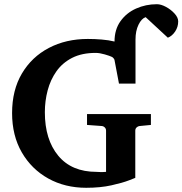

<svg xmlns="http://www.w3.org/2000/svg" viewBox="-20 -871 862 907"><path d="M821.8 -770Q821.8 -743.7 807.4 -722.2Q793 -700.7 772.9 -692.9L668 -790Q648.4 -783.2 634.3 -754.2Q620.1 -725.1 620.1 -684.1V-476.1H542L521 -586.9Q521 -589.8 516.6 -595.5Q512.2 -601.1 506.8 -603Q499 -606.9 474.9 -614Q450.7 -621.1 432.1 -621.1Q366.7 -621.1 320.8 -597.7Q274.9 -574.2 246.6 -534.2Q218.3 -494.1 205.1 -444.1Q191.9 -394 191.9 -340.8Q191.9 -211.9 255.1 -135.5Q318.4 -59.1 436 -59.1Q442.9 -59.1 452.9 -58.3Q462.9 -57.6 481 -59.1V-253.9Q481 -263.7 474.1 -269.8Q467.3 -275.9 458 -275.9L391.1 -280.8V-332H692.9V-280.8L642.1 -275.9Q632.8 -275.4 626 -269.5Q619.1 -263.7 619.1 -253.9V-30.8Q619.1 -30.8 589.1 -19Q559.1 -7.3 506.6 4.4Q454.1 16.1 387.2 16.1Q287.1 16.1 208 -27.8Q128.9 -71.8 83 -151.1Q37.1 -230.5 37.1 -336.9Q37.1 -445.3 83.5 -523.7Q129.9 -602.1 210.7 -644.5Q291.5 -687 395 -687Q427.2 -687 460.2 -684.3Q493.2 -681.6 521 -674.8Q521 -731.4 549.1 -770.8Q577.1 -810.1 622.8 -830.6Q668.5 -851.1 721.2 -851.1Q740.7 -851.1 764.2 -838.4Q787.6 -825.7 804.7 -806.9Q821.8 -788.1 821.8 -770Z"/></svg>

Font: Charis
Style: Bold
Weight: 700
Designer: Walt Agee, Miriam Martin, Annie Olsen, Victor Gaultney, Lorna Priest, Alan Ward, Bob Hallissy, Martin Hosken, Sharon Cor
Foundry: SIL Global
Version: Version 7.000